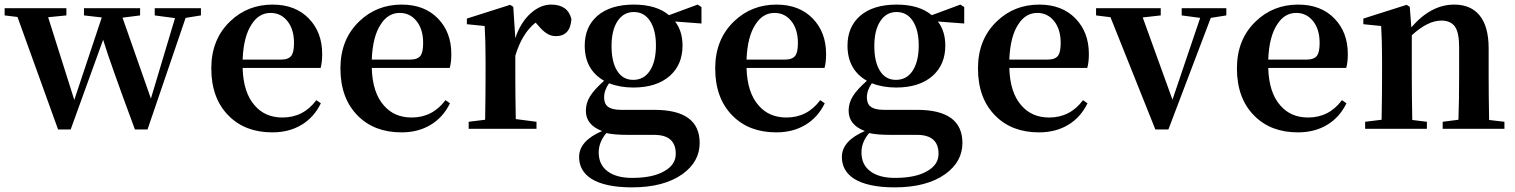

<svg xmlns="http://www.w3.org/2000/svg" viewBox="-26 -558 6565 832"><path d="M225.6 2.9 49.8 -484.4 -5.9 -491.2V-522.5H261.7V-491.2L182.6 -483.4L295.9 -125L415 -482.4L337.9 -491.2V-522.5H581.1V-491.2L504.9 -481.4L627.9 -130.9L732.4 -479.5L644.5 -491.2V-522.5H844.7V-491.2L778.3 -480.5L613.3 2.9H558.6Q449.2 -292 420.9 -385.7L280.3 2.9Z M1154.3 15.6Q1036.1 15.6 964.8 -56.6Q889.6 -131.8 889.6 -261.7Q889.6 -387.7 971.7 -465.8Q1046.9 -538.1 1155.3 -538.1Q1253.9 -538.1 1312.5 -477.5Q1370.1 -418 1370.1 -324.2Q1370.1 -287.1 1363.3 -263.7H1025.4Q1028.3 -156.2 1078.1 -100.6Q1123 -48.8 1198.2 -48.8Q1289.1 -48.8 1344.7 -124L1364.3 -110.4Q1335 -49.8 1280.8 -17.1Q1226.6 15.6 1154.3 15.6ZM1025.4 -299.8H1192.4Q1224.6 -299.8 1237.3 -317.4Q1248 -333 1248 -372.1Q1248 -430.7 1219.7 -466.3Q1191.4 -502 1146.5 -502Q1096.7 -502 1065.4 -454.1Q1029.3 -401.4 1025.4 -299.8Z M1713.9 15.6Q1595.7 15.6 1524.4 -56.6Q1449.2 -131.8 1449.2 -261.7Q1449.2 -387.7 1531.2 -465.8Q1606.4 -538.1 1714.8 -538.1Q1813.5 -538.1 1872.1 -477.5Q1929.7 -418 1929.7 -324.2Q1929.7 -287.1 1922.9 -263.7H1585Q1587.9 -156.2 1637.7 -100.6Q1682.6 -48.8 1757.8 -48.8Q1848.6 -48.8 1904.3 -124L1923.8 -110.4Q1894.5 -49.8 1840.3 -17.1Q1786.1 15.6 1713.9 15.6ZM1585 -299.8H1752Q1784.2 -299.8 1796.9 -317.4Q1807.6 -333 1807.6 -372.1Q1807.6 -430.7 1779.3 -466.3Q1751 -502 1706.1 -502Q1656.2 -502 1625 -454.1Q1588.9 -401.4 1585 -299.8Z M2004.9 0V-30.3L2076.2 -39.1Q2078.1 -150.4 2078.1 -229.5V-299.8Q2078.1 -382.8 2074.2 -445.3L1997.1 -453.1V-477.5L2184.6 -537.1L2198.2 -528.3L2207 -392.6Q2229.5 -460.9 2274.4 -501Q2316.4 -538.1 2362.3 -538.1Q2434.6 -538.1 2450.2 -475.6Q2445.3 -401.4 2382.8 -401.4Q2360.4 -401.4 2341.8 -414.1Q2326.2 -423.8 2305.7 -448.2L2294.9 -460Q2236.3 -414.1 2207 -316.4V-229.5Q2207 -153.3 2209 -42L2298.8 -30.3V0Z M2712.9 253.9Q2594.7 253.9 2535.2 215.8Q2483.4 181.6 2483.4 122.1Q2483.4 52.7 2583 9.8Q2512.7 -16.6 2512.7 -78.1Q2512.7 -111.3 2530.8 -140.6Q2548.8 -169.9 2591.8 -208Q2507.8 -255.9 2507.8 -360.4Q2507.8 -441.4 2562.5 -489.3Q2619.1 -538.1 2720.7 -538.1Q2818.4 -538.1 2873 -492.2L2997.1 -538.1L3013.7 -527.3V-456.1L2899.4 -464.8Q2931.6 -422.9 2931.6 -360.4Q2931.6 -278.3 2877 -229.5Q2819.3 -178.7 2718.8 -178.7Q2660.2 -178.7 2613.3 -197.3Q2591.8 -167 2591.8 -135.7Q2591.8 -108.4 2608.4 -95.7Q2626 -82 2666 -82H2809.6Q3005.9 -82 3005.9 61.5Q3005.9 142.6 2931.6 196.3Q2850.6 253.9 2712.9 253.9ZM2712.9 212.9Q2804.7 212.9 2854.5 182.6Q2902.3 155.3 2902.3 108.4Q2902.3 26.4 2808.6 26.4H2695.3Q2633.8 26.4 2601.6 18.6Q2568.4 57.6 2568.4 102.5Q2568.4 156.2 2607.4 184.6Q2645.5 212.9 2712.9 212.9ZM2717.8 -211.9Q2764.6 -211.9 2790.5 -252Q2816.4 -292 2816.4 -361.3Q2816.4 -427.7 2791 -466.8Q2765.6 -505.9 2720.7 -505.9Q2675.8 -505.9 2649.9 -466.3Q2624 -426.8 2624 -358.4Q2624 -290 2648.4 -251Q2672.9 -211.9 2717.8 -211.9Z M3337.9 15.6Q3219.7 15.6 3148.4 -56.6Q3073.2 -131.8 3073.2 -261.7Q3073.2 -387.7 3155.3 -465.8Q3230.5 -538.1 3338.9 -538.1Q3437.5 -538.1 3496.1 -477.5Q3553.7 -418 3553.7 -324.2Q3553.7 -287.1 3546.9 -263.7H3209Q3211.9 -156.2 3261.7 -100.6Q3306.6 -48.8 3381.8 -48.8Q3472.7 -48.8 3528.3 -124L3547.9 -110.4Q3518.6 -49.8 3464.4 -17.1Q3410.2 15.6 3337.9 15.6ZM3209 -299.8H3376Q3408.2 -299.8 3420.9 -317.4Q3431.6 -333 3431.6 -372.1Q3431.6 -430.7 3403.3 -466.3Q3375 -502 3330.1 -502Q3280.3 -502 3249 -454.1Q3212.9 -401.4 3209 -299.8Z M3851.6 253.9Q3733.4 253.9 3673.8 215.8Q3622.1 181.6 3622.1 122.1Q3622.1 52.7 3721.7 9.8Q3651.4 -16.6 3651.4 -78.1Q3651.4 -111.3 3669.4 -140.6Q3687.5 -169.9 3730.5 -208Q3646.5 -255.9 3646.5 -360.4Q3646.5 -441.4 3701.2 -489.3Q3757.8 -538.1 3859.4 -538.1Q3957 -538.1 4011.7 -492.2L4135.7 -538.1L4152.3 -527.3V-456.1L4038.1 -464.8Q4070.3 -422.9 4070.3 -360.4Q4070.3 -278.3 4015.6 -229.5Q3958 -178.7 3857.4 -178.7Q3798.8 -178.7 3752 -197.3Q3730.5 -167 3730.5 -135.7Q3730.5 -108.4 3747.1 -95.7Q3764.6 -82 3804.7 -82H3948.2Q4144.5 -82 4144.5 61.5Q4144.5 142.6 4070.3 196.3Q3989.3 253.9 3851.6 253.9ZM3851.6 212.9Q3943.4 212.9 3993.2 182.6Q4041 155.3 4041 108.4Q4041 26.4 3947.3 26.4H3834Q3772.5 26.4 3740.2 18.6Q3707 57.6 3707 102.5Q3707 156.2 3746.1 184.6Q3784.2 212.9 3851.6 212.9ZM3856.4 -211.9Q3903.3 -211.9 3929.2 -252Q3955.1 -292 3955.1 -361.3Q3955.1 -427.7 3929.7 -466.8Q3904.3 -505.9 3859.4 -505.9Q3814.5 -505.9 3788.6 -466.3Q3762.7 -426.8 3762.7 -358.4Q3762.7 -290 3787.1 -251Q3811.5 -211.9 3856.4 -211.9Z M4476.6 15.6Q4358.4 15.6 4287.1 -56.6Q4211.9 -131.8 4211.9 -261.7Q4211.9 -387.7 4293.9 -465.8Q4369.1 -538.1 4477.5 -538.1Q4576.2 -538.1 4634.8 -477.5Q4692.4 -418 4692.4 -324.2Q4692.4 -287.1 4685.5 -263.7H4347.7Q4350.6 -156.2 4400.4 -100.6Q4445.3 -48.8 4520.5 -48.8Q4611.3 -48.8 4667 -124L4686.5 -110.4Q4657.2 -49.8 4603 -17.1Q4548.8 15.6 4476.6 15.6ZM4347.7 -299.8H4514.6Q4546.9 -299.8 4559.6 -317.4Q4570.3 -333 4570.3 -372.1Q4570.3 -430.7 4542 -466.3Q4513.7 -502 4468.8 -502Q4418.9 -502 4387.7 -454.1Q4351.6 -401.4 4347.7 -299.8Z M4980.5 2.9 4786.1 -483.4 4723.6 -491.2V-522.5H5003.9V-491.2L4925.8 -482.4L5054.7 -126L5174.8 -480.5L5094.7 -491.2V-522.5H5288.1V-491.2L5220.7 -480.5L5037.1 2.9Z M5598.6 15.6Q5480.5 15.6 5409.2 -56.6Q5334 -131.8 5334 -261.7Q5334 -387.7 5416 -465.8Q5491.2 -538.1 5599.6 -538.1Q5698.2 -538.1 5756.8 -477.5Q5814.5 -418 5814.5 -324.2Q5814.5 -287.1 5807.6 -263.7H5469.7Q5472.7 -156.2 5522.5 -100.6Q5567.4 -48.8 5642.6 -48.8Q5733.4 -48.8 5789.1 -124L5808.6 -110.4Q5779.3 -49.8 5725.1 -17.1Q5670.9 15.6 5598.6 15.6ZM5469.7 -299.8H5636.7Q5668.9 -299.8 5681.6 -317.4Q5692.4 -333 5692.4 -372.1Q5692.4 -430.7 5664.1 -466.3Q5635.7 -502 5590.8 -502Q5541 -502 5509.8 -454.1Q5473.6 -401.4 5469.7 -299.8Z M5889.6 0V-30.3L5960.9 -39.1Q5962.9 -150.4 5962.9 -229.5V-299.8Q5962.9 -382.8 5959 -445.3L5881.8 -453.1V-477.5L6069.3 -537.1L6083 -528.3L6089.8 -439.5Q6174.8 -538.1 6275.4 -538.1Q6346.7 -538.1 6384.8 -492.2Q6424.8 -444.3 6424.8 -348.6V-229.5Q6424.8 -149.4 6426.8 -38.1L6493.2 -30.3V0H6225.6V-30.3L6293.9 -39.1Q6296.9 -121.1 6296.9 -229.5V-354.5Q6296.9 -417 6278.3 -443.4Q6259.8 -468.8 6219.7 -468.8Q6161.1 -468.8 6091.8 -405.3V-229.5Q6091.8 -149.4 6093.8 -38.1L6157.2 -30.3V0Z"/></svg>

Font: Bpmf GenRyu Min B
Style: B
Weight: 700
Foundry: But Ko
Version: Version 1.320